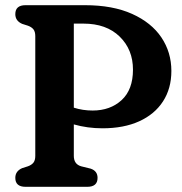

<svg xmlns="http://www.w3.org/2000/svg" viewBox="-20 -720 702 740"><path d="M640.5 -446.5Q640.5 -379 608.2 -329.2Q576 -279.5 516.5 -252.5Q457 -225.5 375 -225.5Q317.5 -225.5 264.5 -240.5V-119.5Q264.5 -87 293 -79L329.5 -70Q356 -61 356 -34.5Q356 0 316.5 0H78.5Q39 0 39 -34.5Q39 -60.5 65.5 -72L87.5 -79Q101.5 -84 108.8 -93Q116 -102 116 -119.5V-580.5Q116 -598 108.8 -607Q101.5 -616 87.5 -621L65.5 -628Q39 -639.5 39 -665.5Q39 -700 78.5 -700H307.5Q414.5 -700 489 -666.5Q563.5 -633 602 -575.8Q640.5 -518.5 640.5 -446.5ZM264.5 -629V-305Q299 -294 337 -294Q405 -294 448.8 -334.2Q492.5 -374.5 492.5 -451.5Q492.5 -529 441.2 -579Q390 -629 301.5 -629Z"/></svg>

Font: Fraunces 72pt S100 SemiBold
Style: Regular
Weight: 600
Version: Version 1.000; ttfautohint (v1.8.3)